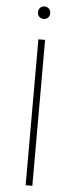

<svg xmlns="http://www.w3.org/2000/svg" viewBox="-61 -939 372 970"><g transform="rotate(5 125.0 -454.0)"><path d="M108 0V-740H142V0ZM125 -845Q111.5 -845 102.8 -853.5Q94 -862 94 -876Q94 -890.5 102.8 -899.2Q111.5 -908 125 -908Q138.5 -908 147.2 -899.2Q156 -890.5 156 -876Q156 -862 147.2 -853.5Q138.5 -845 125 -845Z"/></g></svg>

Font: Encode Sans SC Expanded Thin
Style: Regular
Weight: 250
Width: 7
Designer: Multiple Designers
Foundry: Impallari Type
Version: Version 3.002